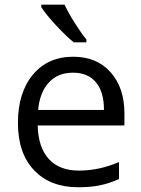

<svg xmlns="http://www.w3.org/2000/svg" viewBox="-20 -786 601 816"><path d="M312 9.8Q193.4 9.8 124.8 -62.5Q56.2 -134.8 56.2 -263.2Q56.2 -392.6 119.9 -468.8Q183.6 -544.9 291 -544.9Q391.6 -544.9 450.2 -478.8Q508.8 -412.6 508.8 -304.2V-252.9H140.1Q142.6 -158.7 187.7 -109.9Q232.9 -61 314.9 -61Q401.4 -61 485.8 -97.2V-24.9Q442.9 -6.3 404.5 1.7Q366.2 9.8 312 9.8ZM290 -477.1Q225.6 -477.1 187.3 -435.1Q148.9 -393.1 142.1 -318.8H421.9Q421.9 -395.5 387.7 -436.3Q353.5 -477.1 290 -477.1ZM347.2 -606H293.5Q261.7 -631.3 218.3 -678.2Q174.8 -725.1 155.3 -755.9V-766.1H254.4Q270 -732.4 297.9 -688.2Q325.7 -644 347.2 -618.2Z"/></svg>

Font: f06896923
Style: Regular
Weight: 400
Foundry: Ascender Corporation
Version: Version 1.10